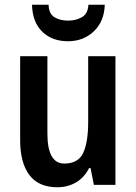

<svg xmlns="http://www.w3.org/2000/svg" viewBox="-20 -780 574 810"><path d="M467 -543V0H376L362 -71H356Q335 -30 300 -10Q265 10 222 10Q143 10 104 -41.5Q65 -93 65 -189V-543H180V-217Q180 -90 251 -90Q310 -90 331 -135Q352 -180 352 -266V-543ZM422 -760Q420 -690 376 -648Q332 -606 267 -606Q200 -606 158.5 -646Q117 -686 115 -760H185Q186 -722 209.5 -707.5Q233 -693 268 -693Q300 -693 325.5 -707.5Q351 -722 353 -760Z"/></svg>

Font: Noto Sans Gujarati Condensed SemiBold
Style: Regular
Weight: 600
Width: 3
Designer: Jelle Bosma - Monotype Design Team, Universal Thirst
Foundry: Monotype Imaging Inc.
Version: Version 2.106; ttfautohint (v1.8.4.7-5d5b)